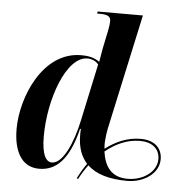

<svg xmlns="http://www.w3.org/2000/svg" viewBox="-55 -816 922 914"><g transform="rotate(5 406.0 -358.5)"><path d="M585 31C661 31 735 -15 735 -85C735 -142 694 -174 633 -174C567 -174 514 -149 464 -112C463 -125 462 -140 464 -156C465 -172 468 -190 471 -207L591 -760H375L373 -750H388C428 -750 438 -739 438 -719C438 -707 436 -692 432 -673L414 -586C411 -569 406 -542 403 -522C380 -538 357 -546 315 -546C132 -546 39 -322 39 -170C39 -67 76 10 162 10C242 10 303 -45 340 -196H344C343 -184 343 -177 343 -168C343 -108 359 -66 388 -33C370 -8 356 17 345 39L351 43C362 22 376 -2 395 -27C434 12 499 31 585 31ZM220 -25C194 -25 171 -54 171 -146C171 -323 245 -533 346 -533C368 -533 387 -524 399 -509L341 -238C318 -129 273 -25 220 -25ZM586 21C507 21 475 -29 465 -99C515 -139 568 -164 631 -164C685 -164 724 -136 724 -85C724 -23 658 21 586 21Z"/></g></svg>

Font: Noto Serif Display Condensed
Style: Bold Italic
Weight: 700
Width: 3
Italic angle: -12°
Designer: Monotype Design Team
Foundry: Monotype Imaging Inc.
Version: Version 2.009